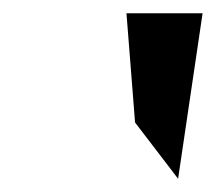

<svg xmlns="http://www.w3.org/2000/svg" viewBox="-20 -797 326 290"><path d="M171 -777 184 -612 249 -527 286 -777Z"/></svg>

Font: Charger EcoBlack
Style: Obl
Weight: 1000
Designer: Jasper
Foundry: Cannot Into Space Fonts
Version: Version 1.1